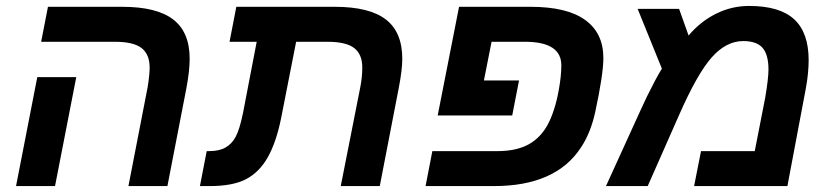

<svg xmlns="http://www.w3.org/2000/svg" viewBox="-20 -629 2811 649"><path d="M609.9 -330.1 545.9 0H414.1L479 -334Q485.8 -376 485.8 -400.9Q485.8 -445.3 458.5 -466.6Q431.2 -487.8 368.2 -487.8H119.1L142.1 -606H393.1Q509.8 -606 565.4 -563.2Q621.1 -520.5 621.1 -430.2Q621.1 -389.2 609.9 -330.1ZM237.8 -368.2 166 0H34.2L106 -368.2Z M884.8 -96.7Q856 -46.4 811.3 -23.2Q766.6 0 689 0H655.8L678.7 -118.2H687Q721.2 -118.2 742.2 -130.4Q763.7 -142.1 777.1 -167.5Q790.5 -192.9 801.8 -249L847.7 -487.8H755.9L778.8 -606H1111.8Q1228.5 -606 1284.2 -563.2Q1339.8 -520.5 1339.8 -430.2Q1339.8 -392.6 1327.6 -330.1L1263.7 0H1131.8L1197.8 -334Q1204.6 -368.2 1204.6 -400.9Q1204.6 -445.3 1177.2 -466.6Q1149.9 -487.8 1086.9 -487.8H981L930.7 -231.9Q914.1 -148.4 884.8 -96.7Z M1877.4 -408.2Q1877.4 -487.8 1754.4 -487.8H1641.6L1615.7 -356.9H1734.4L1711.4 -238.8H1459.5L1531.7 -606H1773.4Q1896.5 -606 1958 -561.5Q2019.5 -517.1 2019.5 -433.1Q2019.5 -377.4 1991.7 -249Q1976.1 -178.7 1943.4 -129.9Q1858.4 0 1649.4 0H1418.5L1441.4 -118.2H1661.6Q1719.2 -118.2 1759 -137Q1798.8 -155.8 1824.7 -196.3Q1837.9 -217.3 1848.1 -245.8Q1858.4 -274.4 1864.7 -304.2L1869.1 -326.7Q1877.4 -372.6 1877.4 -408.2Z M2512.2 -608.9Q2615.7 -608.9 2664.6 -563.7Q2713.4 -518.6 2713.4 -425.8Q2713.4 -406.2 2711.2 -381.8Q2709 -357.4 2703.6 -328.6L2641.6 0H2326.2L2349.6 -118.2H2531.2L2566.4 -297.9Q2577.6 -363.8 2577.6 -394Q2577.6 -444.3 2557.6 -467.3Q2537.6 -490.2 2492.2 -490.2Q2435.1 -490.2 2386.2 -435.5Q2336.4 -379.4 2274.4 -237.8L2169.4 0H2028.3L2143.6 -252.9Q2153.3 -274.9 2166.7 -302.5Q2180.2 -330.1 2193.8 -355.7Q2207.5 -381.3 2217.3 -397L2135.3 -599.1H2275.4L2307.6 -508.8Q2346.7 -555.7 2399.7 -582.3Q2452.6 -608.9 2512.2 -608.9Z"/></svg>

Font: Arimo
Style: Bold Italic
Weight: 700
Italic angle: -12°
Designer: Steve Matteson
Foundry: Monotype Imaging Inc.
Version: Version 1.33